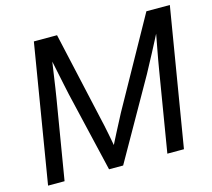

<svg xmlns="http://www.w3.org/2000/svg" viewBox="-104 -853 1077 977"><g transform="rotate(-15 434.5 -364.0)"><path d="M32.7 0 152.8 -727.5H274.9L379.9 -258.3Q383.8 -242.7 388.7 -219.2Q393.6 -195.8 398.7 -169.9Q403.8 -144 408 -120.6Q412.1 -97.2 415 -81.1L395.5 -85.4Q403.8 -102.1 415.8 -125.7Q427.7 -149.4 440.9 -174.8Q454.1 -200.2 466.3 -223.4Q478.5 -246.6 486.8 -262.7L745.6 -727.5H869.1L748.5 0H661.1L731 -422.9Q734.9 -446.3 739.7 -473.9Q744.6 -501.5 750.2 -530.8Q755.9 -560.1 761.2 -589.4Q766.6 -618.7 771.5 -646L783.2 -641.6Q765.6 -607.4 748.5 -574.5Q731.4 -541.5 716.1 -512.5Q700.7 -483.4 687.7 -459.5Q674.8 -435.5 665.5 -418L428.2 0H354L254.9 -422.4Q250 -444.8 242.7 -479.7Q235.4 -514.6 226.6 -557.1Q217.8 -599.6 208 -646L222.2 -641.6Q218.3 -613.8 213.9 -584.2Q209.5 -554.7 205.3 -525.6Q201.2 -496.6 197 -469Q192.9 -441.4 189 -418L119.6 0Z"/></g></svg>

Font: Inter 28pt
Style: Italic
Weight: 400
Italic angle: -9.3988°
Designer: Rasmus Andersson
Foundry: rsms
Version: Version 4.001;git-66647c0bb